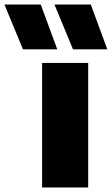

<svg xmlns="http://www.w3.org/2000/svg" viewBox="-142 -828 494 848"><path d="M44 0V-550H247.5V0ZM180.5 -610 98.5 -808H259L332 -610ZM-40.5 -610 -122.5 -808H38L111 -610Z"/></svg>

Font: Encode Sans SmCnd Black
Style: Regular
Weight: 900
Width: 4
Designer: Multiple Designers
Foundry: Impallari Type
Version: Version 3.002; ttfautohint (v1.8.3) -l 8 -r 50 -G 200 -x 14 